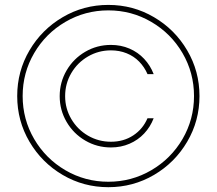

<svg xmlns="http://www.w3.org/2000/svg" viewBox="-20 -759 892 790"><path d="M436.5 -574.2Q477.5 -574.2 512.7 -559.1Q547.9 -543.9 573.2 -516.8Q598.6 -489.7 612.3 -454.1H586.9Q574.2 -483.4 552.5 -505.6Q530.8 -527.8 501 -539.8Q471.2 -551.8 436.5 -551.8Q385.3 -551.8 342 -526.6Q298.8 -501.5 273.4 -458.3Q248 -415 248 -363.3Q248 -312.5 273.4 -269.3Q298.8 -226.1 342 -200.9Q385.3 -175.8 436.5 -175.8Q488.8 -175.8 528.3 -201.9Q567.9 -228 586.9 -272.5H612.3Q598.6 -236.8 573.2 -209.7Q547.9 -182.6 512.7 -167.5Q477.5 -152.3 436.5 -152.3Q378.9 -152.3 330.6 -180.7Q282.2 -209 253.9 -257.6Q225.6 -306.2 225.6 -363.3Q225.6 -420.4 253.9 -469Q282.2 -517.6 330.6 -545.9Q378.9 -574.2 436.5 -574.2ZM50.8 -363.8Q50.8 -465.8 101.3 -551.8Q151.9 -637.7 237.8 -688.2Q323.7 -738.8 425.8 -738.8Q527.8 -738.8 613.8 -688.2Q699.7 -637.7 750.2 -551.8Q800.8 -465.8 800.8 -363.8Q800.8 -261.7 750.2 -175.8Q699.7 -89.8 613.8 -39.3Q527.8 11.2 425.8 11.2Q323.7 11.2 237.8 -39.3Q151.9 -89.8 101.3 -175.8Q50.8 -261.7 50.8 -363.8ZM778.3 -363.8Q778.3 -459.5 731 -540.5Q683.6 -621.6 602.5 -668.9Q521.5 -716.3 425.8 -716.3Q330.1 -716.3 249 -668.9Q168 -621.6 120.6 -540.5Q73.2 -459.5 73.2 -363.8Q73.2 -268.1 120.6 -187Q168 -106 249 -58.6Q330.1 -11.2 425.8 -11.2Q521.5 -11.2 602.5 -58.6Q683.6 -106 731 -187Q778.3 -268.1 778.3 -363.8Z"/></svg>

Font: Intratopia Thin
Style: Regular
Weight: 100
Designer: Rasmus Andersson
Foundry: rsms
Version: Version 3.000;Glyphs 3.2.3 (3260)